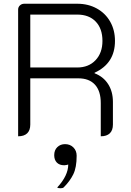

<svg xmlns="http://www.w3.org/2000/svg" viewBox="-20 -720 701 1027"><path d="M77 -669Q77 -682 86.5 -691Q96 -700 110 -700H393Q452 -700 498 -674.5Q544 -649 569.5 -604Q595 -559 595 -501Q595 -381 486 -331V-328Q533 -310 558.5 -270Q584 -230 584 -175V-54Q584 -23 567.5 -7Q551 9 519 9V-169Q519 -233 488 -267Q457 -301 399 -301H142V-54Q142 -23 125.5 -7Q109 9 77 9ZM393 -359Q454 -359 491 -398Q528 -437 528 -501Q528 -567 492 -604.5Q456 -642 393 -642H142V-359ZM345 160Q342 161 336 162.5Q330 164 324 164Q298 164 284 149.5Q270 135 270 110Q270 83 286.5 67Q303 51 328 51Q355 51 372.5 68.5Q390 86 390 113Q390 176 372 212.5Q354 249 321 282Q316 287 304 287Q291 287 286 283Q345 219 345 160Z"/></svg>

Font: K2D ExtraLight
Style: Regular
Weight: 275
Designer: Katatrad Aksorn Co.,Ltd.
Foundry: Cadson Demak Co.,Ltd.
Version: Version 1.000; ttfautohint (v1.6)